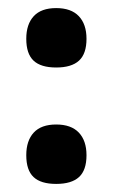

<svg xmlns="http://www.w3.org/2000/svg" viewBox="-20 -440 279 475"><path d="M194 -344Q194 -307 175.5 -290Q157 -273 119 -273Q81 -273 63 -290Q45 -307 45 -344Q45 -380 63.5 -400Q82 -420 119 -420Q156 -420 175 -400Q194 -380 194 -344ZM194 -56Q194 -19 175.5 -2Q157 15 119 15Q81 15 63 -2Q45 -19 45 -56Q45 -92 63.5 -112Q82 -132 119 -132Q156 -132 175 -112Q194 -92 194 -56Z"/></svg>

Font: Gupter
Style: Bold
Weight: 700
Designer: Octavio Pardo
Version: Version 1.000